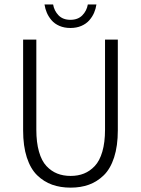

<svg xmlns="http://www.w3.org/2000/svg" viewBox="-20 -840 640 872"><path d="M182.1 -819.8H221.2Q226.1 -791 245.8 -770.5Q265.6 -750 299.8 -750Q334 -750 354 -770.5Q374 -791 378.9 -819.8H418Q415 -799.8 407.2 -781.7Q399.4 -763.7 385.5 -747.8Q371.6 -731.9 349.6 -722.4Q327.6 -712.9 299.8 -712.9Q272 -712.9 250 -722.4Q228 -731.9 214.4 -747.8Q200.7 -763.7 192.9 -781.7Q185.1 -799.8 182.1 -819.8ZM300.8 12.2Q254.4 12.2 216.8 -1.2Q179.2 -14.6 148.9 -43.9Q118.7 -73.2 101.8 -125Q85 -176.8 85 -248V-660.2H145V-251Q145 -193.4 157 -151.4Q168.9 -109.4 190.9 -85.9Q212.9 -62.5 240 -51.8Q267.1 -41 300.8 -41Q334.5 -41 361.3 -51.8Q388.2 -62.5 410.4 -85.9Q432.6 -109.4 444.8 -151.4Q457 -193.4 457 -251V-660.2H515.1V-248Q515.1 -177.2 498.3 -125.2Q481.4 -73.2 451.2 -43.9Q420.9 -14.6 383.8 -1.2Q346.7 12.2 300.8 12.2Z"/></svg>

Font: Office Code Pro D Light
Style: Regular
Weight: 300
Designer: Nathan Rutzky & Paul D. Hunt
Foundry: Adobe Systems Incorporated
Version: Version 1.004;PS 001.004;hotconv 1.0.70;makeotf.lib2.5.58329